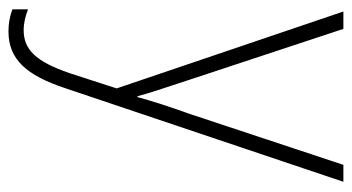

<svg xmlns="http://www.w3.org/2000/svg" viewBox="-204 -364 811 442"><g transform="rotate(90 201.0 -143.5)"><path d="M7 -529 184 -7 149 101C122 180 94 207 50 207C33 207 18 203 2 197V233C19 239 34 242 53 242C117 242 154 201 184 110L399 -529H360L242 -173C225 -126 213 -88 204 -55H202C195 -82 184 -114 164 -175L47 -529Z"/></g></svg>

Font: Noto Sans Devanagari UI SemiCondensed ExtraLight
Style: Regular
Weight: 200
Width: 4
Designer: Jelle Bosma - Monotype Design Team
Foundry: Monotype Imaging Inc.
Version: Version 2.004